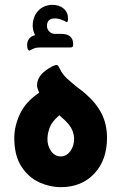

<svg xmlns="http://www.w3.org/2000/svg" viewBox="-20 -763 501 793"><path d="M101 -554Q99 -554 96 -558Q92 -565 92 -576Q92 -609 125 -618Q119 -629 117 -639.5Q115 -650 115 -656Q115 -693 137 -717.5Q159 -742 196 -743Q225 -743 243 -727.5Q261 -712 261 -686Q261 -672 256 -672Q254 -672 245 -677Q224 -687 207 -687Q174 -687 174 -656Q174 -642 184 -632.5Q194 -623 207 -623H235Q257 -623 269.5 -612.5Q282 -602 282 -582V-576Q282 -567 271 -567H145Q129 -567 119.5 -562.5Q110 -558 108 -557Q103 -554 101 -554ZM332 -377Q378 -337 400 -293Q422 -249 422 -194Q422 -102 369.5 -46Q317 10 231 10Q186 10 142 -10Q98 -30 68.5 -75Q39 -120 39 -194Q39 -241 62 -291.5Q85 -342 142 -380Q139 -387 136 -395Q133 -403 133 -411Q133 -457 198 -490Q200 -491 203.5 -492Q207 -493 209 -494Q217 -496 220 -491.5Q223 -487 227 -479Q238 -456 256.5 -439Q275 -422 300 -402Q308 -396 316 -390Q324 -384 332 -377ZM231 -117Q255 -117 271 -139.5Q287 -162 286 -192Q285 -222 265 -248Q249 -267 225 -287Q195 -261 186 -238Q177 -215 176 -192Q175 -162 190.5 -139.5Q206 -117 231 -117Z"/></svg>

Font: Zain Black
Style: Regular
Weight: 900
Designer: Zain,Boutros
Foundry: Mobile Telecommunications Company (Zain), 2024
Version: Version 1.50; ttfautohint (v1.8.4)